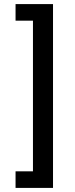

<svg xmlns="http://www.w3.org/2000/svg" viewBox="-20 -780 365 938"><path d="M56 -760V-679H141V57H56V138H239V-760Z"/></svg>

Font: IBM Plex Thai Looped Medium
Style: Regular
Weight: 500
Designer: Mike Abbink, Paul van der Laan, Pieter van Rosmalen, Ben Mitchell, Mark Frömberg
Foundry: Bold Monday
Version: Version 1.0